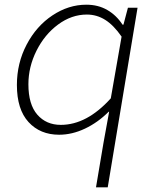

<svg xmlns="http://www.w3.org/2000/svg" viewBox="-20 -561 651 818"><path d="M421 47 445 -85H443Q397 -39 342 -13Q287 13 232 13Q151 13 101.5 -41Q52 -95 52 -199Q52 -292 93.5 -371Q135 -450 203.5 -495.5Q272 -541 348 -541Q398 -541 437 -518.5Q476 -496 502 -456H506L525 -528H566L439 237H389ZM452 -142 498 -405Q464 -454 428 -476.5Q392 -499 350 -499Q285 -499 227.5 -456.5Q170 -414 135.5 -345Q101 -276 101 -202Q101 -116 139 -72.5Q177 -29 239 -29Q350 -29 452 -142Z"/></svg>

Font: Nebula Sans Light
Style: Regular
Weight: 300
Italic angle: -9°
Designer: Paul D. Hunt for Adobe (as Source Sans)
Foundry: Nebula Entertainment & Broadcasting LLC
Version: Version 1.010